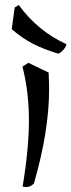

<svg xmlns="http://www.w3.org/2000/svg" viewBox="-20 -737 286 770"><path d="M175 -446Q177 -402 177 -380Q177 -212 116 -1Q102 13 86.5 13Q71 13 71 10V9Q96 -141 96 -255Q96 -369 70 -470L94 -485ZM27 -620 39 -707 55 -717Q132 -612 246 -560Q246 -550 233.5 -536.5Q221 -523 213 -522Q154 -540 112 -561.5Q70 -583 27 -620Z"/></svg>

Font: Julee
Style: Regular
Weight: 400
Version: Version 1.001